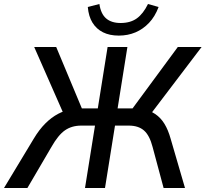

<svg xmlns="http://www.w3.org/2000/svg" viewBox="-49 -940 1028 960"><path d="M-29 0 120 -247Q147 -292 177.5 -322.5Q208 -353 242 -371Q276 -389 315 -394L272 -364L122 -705H232L367 -382L351 -398H440L489 -705H588L539 -398H627L602 -382L840 -705H959L700 -364L660 -394Q699 -389 727 -370Q755 -351 773.5 -320.5Q792 -290 804 -247L876 0H769L714 -205Q699 -263 671 -287.5Q643 -312 595 -312H526L476 0H376L426 -312H357Q310 -312 276 -288.5Q242 -265 208 -205L88 0ZM545 -762Q499 -762 466 -778.5Q433 -795 413.5 -826.5Q394 -858 390 -905L448 -920Q455 -871 481.5 -848Q508 -825 554 -825Q603 -825 635 -848Q667 -871 691 -920L744 -905Q726 -857 696 -825.5Q666 -794 628 -778Q590 -762 545 -762Z"/></svg>

Font: Nunito Sans 10pt SemiCondensed SemiBold
Style: Italic
Weight: 600
Width: 4
Italic angle: -9°
Designer: Vernon Adams
Foundry: Vernon Adams
Version: Version 3.101;gftools[0.9.27]